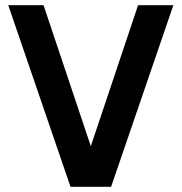

<svg xmlns="http://www.w3.org/2000/svg" viewBox="-20 -720 700 740"><path d="M11.8 -700H147.8L382.5 0H251.8ZM648.2 -700 408.2 0H277.5L512.2 -700Z"/></svg>

Font: Haskoy
Style: Regular
Weight: 400
Designer: Ertekin Erdin
Foundry: Ertekin Erdin
Version: Version 1.500